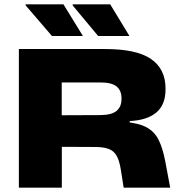

<svg xmlns="http://www.w3.org/2000/svg" viewBox="-20 -865 832 885"><path d="M550 0 537 -82.5Q530.5 -123.5 518 -146.2Q505.5 -169 481.8 -178.2Q458 -187.5 417.5 -187.5L207.5 -188.5V-333.5L443 -334.5Q495 -335 517.5 -354Q540 -373 540 -408V-412.5Q540 -447.5 517.5 -466.2Q495 -485 443 -485H207.5V-639H464.5Q609.5 -639 676.2 -593Q743 -547 743 -457V-452.5Q743 -383 701.2 -347Q659.5 -311 578 -307V-275.5L554 -303Q619 -298 655.8 -278Q692.5 -258 711.5 -219.5Q730.5 -181 742 -120L764.5 0ZM67 0V-639H264.5V-273.5L265 -205V0ZM272.5 -845 361 -701V-699H219.5L98 -840.5V-845ZM488 -845 575.5 -701V-699H432.5L315 -840V-845Z"/></svg>

Font: Anek Latin Expanded ExtraBold
Style: Regular
Weight: 800
Width: 7
Designer: Yesha Goshar
Foundry: Ek Type
Version: Version 1.003